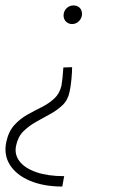

<svg xmlns="http://www.w3.org/2000/svg" viewBox="-39 -487 426 703"><path d="M225 -241Q225 -222 222.5 -196Q220 -170 216 -152Q210 -121 190 -102Q170 -83 144 -69Q118 -55 92.5 -40.5Q67 -26 47 -6.5Q27 13 20 46Q13 78 32.5 103.5Q52 129 94 143.5Q136 158 196 158L189 196Q121 196 71 175Q21 154 -2.5 117Q-26 80 -16 33Q-8 -5 13 -28.5Q34 -52 61 -67Q88 -82 114 -95Q140 -108 159.5 -126Q179 -144 186 -173Q188 -184 190 -203Q192 -222 193 -240ZM230 -467Q240 -467 247.5 -462.5Q255 -458 258.5 -450Q262 -442 261 -431Q259 -418 249 -408.5Q239 -399 225 -399Q215 -399 207.5 -404Q200 -409 196.5 -417Q193 -425 194 -435Q196 -449 206 -458Q216 -467 230 -467Z"/></svg>

Font: Ysabeau Office ExtraLight
Style: Italic
Weight: 250
Italic angle: -12°
Designer: Christian Thalmann (Catharsis Fonts)
Version: Version 2.001;gftools[0.9.30]; featfreeze: tnum,lnum,ss02